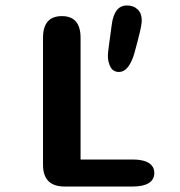

<svg xmlns="http://www.w3.org/2000/svg" viewBox="-20 -683 659 703"><path d="M275 -99H465.5Q504.5 -99 524.8 -86.2Q545 -73.5 545 -49.5Q545 -25.5 524.8 -12.8Q504.5 0 465.5 0H217Q137.5 0 137.5 -79.5V-544.5Q137.5 -624 206.5 -624Q275 -624 275 -544.5ZM416 -419.5Q394.5 -419.5 384.8 -437.2Q375 -455 375 -480Q375 -485 376.2 -495.8Q377.5 -506.5 379.5 -521.5Q381.5 -536.5 384 -554.5Q386.5 -572.5 389 -591.5Q398 -663 444.5 -663Q469 -663 484 -648.5Q499 -634 499 -609Q499 -602 497.2 -590.8Q495.5 -579.5 491.8 -564Q488 -548.5 483 -528.8Q478 -509 471 -484.5Q450.5 -419.5 416 -419.5Z"/></svg>

Font: Sono Monospace SemiBold
Style: Regular
Weight: 600
Designer: Tyler Finck
Foundry: Tyler Finck
Version: Version 2.112